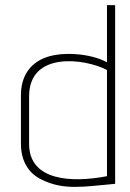

<svg xmlns="http://www.w3.org/2000/svg" viewBox="-20 -720 508 752"><path d="M399 -476C334 -512 213 -521 147 -490C97 -467 62 -422 62 -346V-157C62 -85 95 -41 140 -18C229 27 306 11 431 0V-700H399ZM399 -30C260 -3 94 -12 94 -156V-343C94 -519 310 -492 399 -446Z"/></svg>

Font: Advent Pro
Style: ExtraLight
Weight: 250
Designer: Andreas Kalpakidis
Foundry: Andreas Kalpakidis
Version: Version 2.002 2007